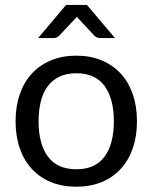

<svg xmlns="http://www.w3.org/2000/svg" viewBox="-20 -736 607 764"><path d="M284 -514.5C246.7 -514.5 213.1 -508.3 183.2 -496C153.4 -483.7 128 -466.2 107 -443.5C86 -420.8 69.9 -393.4 58.8 -361.2C47.6 -329.1 42 -293.2 42 -253.5C42 -213.5 47.6 -177.5 58.8 -145.5C69.9 -113.5 86 -86.2 107 -63.5C128 -40.8 153.4 -23.4 183.2 -11.2C213.1 0.9 246.7 7 284 7C321 7 354.3 0.9 384 -11.2C413.7 -23.4 439 -40.8 460 -63.5C481 -86.2 497.1 -113.5 508.2 -145.5C519.4 -177.5 525 -213.5 525 -253.5C525 -293.2 519.4 -329.1 508.2 -361.2C497.1 -393.4 481 -420.8 460 -443.5C439 -466.2 413.7 -483.7 384 -496C354.3 -508.3 321 -514.5 284 -514.5ZM284 -62.5C233.3 -62.5 195.6 -79.2 170.8 -112.8C145.9 -146.2 133.5 -193 133.5 -253C133.5 -283 136.6 -309.9 142.8 -333.8C148.9 -357.6 158.2 -377.7 170.8 -394C183.2 -410.3 198.9 -422.8 217.8 -431.5C236.6 -440.2 258.7 -444.5 284 -444.5C334 -444.5 371.3 -427.7 396 -394C420.7 -360.3 433 -313.3 433 -253C433 -193 420.7 -146.2 396 -112.8C371.3 -79.2 334 -62.5 284 -62.5ZM437.5 -584.5 326 -716.5H243L131.5 -584.5H193C201 -584.5 208.5 -587.7 215.5 -594L277.5 -660C278.8 -661.3 280.2 -662.8 281.5 -664.5C282.8 -666.2 284.3 -667.8 286 -669.5C288.3 -665.8 291 -662.7 294 -660L355.5 -594C359.2 -590.3 362.9 -587.8 366.8 -586.5C370.6 -585.2 374.3 -584.5 378 -584.5Z"/></svg>

Font: LatoLatin
Style: Regular
Weight: 400
Designer: Lukasz Dziedzic with Adam Twardoch and Botio Nikoltchev
Foundry: tyPoland Lukasz Dziedzic
Version: Version 2.015; 2015-08-06; http://www.latofonts.com/